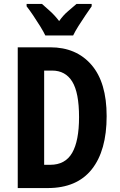

<svg xmlns="http://www.w3.org/2000/svg" viewBox="-20 -954 607 974"><path d="M521 -365Q521 -190 445.5 -95Q370 0 222 0H70V-714H235Q367 -714 444 -625Q521 -536 521 -365ZM381 -360Q381 -484 346.5 -540Q312 -596 244 -596H204V-118H235Q311 -118 346 -178.5Q381 -239 381 -360ZM210 -774Q201 -793 184 -820.5Q167 -848 148.5 -875.5Q130 -903 115 -922V-934H193Q209 -920 234 -897.5Q259 -875 280 -847Q301 -877 325 -897Q349 -917 368 -934H445V-922Q431 -902 413 -875.5Q395 -849 378 -822Q361 -795 351 -774Z"/></svg>

Font: Noto Sans Gujarati UI ExtraCondensed
Style: Bold
Weight: 700
Width: 2
Designer: Jelle Bosma - Monotype Design Team, Universal Thirst
Foundry: Monotype Imaging Inc.
Version: Version 2.106; ttfautohint (v1.8.4.7-5d5b)